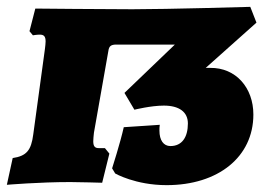

<svg xmlns="http://www.w3.org/2000/svg" viewBox="-34 -531 770 560"><path d="M452 9C602 9 705 -73 705 -197C705 -275 654 -334 579 -333H566L714 -465L696 -511C696 -511 454 -504 352 -504C274 -504 69 -506 69 -506L52 -440L62 -428C62 -428 73 -430 82 -430C94 -430 99 -425 99 -410C99 -404 98 -397 97 -388L63 -139C57 -92 43 -76 3 -70L-14 8C-14 8 80 0 171 0C196 0 264 2 264 2L285 -83L272 -99H254C243 -99 238 -104 238 -119C238 -126 239 -134 240 -144L282 -382C284 -397 290 -401 306 -401H476L329 -260L358 -211C358 -211 406 -223 444 -223C489 -223 514 -204 514 -171C514 -131 497 -105 463 -105C443 -105 431 -122 431 -150C431 -155 431 -161 432 -167L327 -160C317 -115 293 -40 293 -40L302 -25C302 -25 361 9 452 9Z"/></svg>

Font: Alegreya SC Black
Style: Italic
Weight: 900
Italic angle: -7°
Designer: Juan Pablo del Peral
Foundry: Huerta Tipografica
Version: Version 2.007;PS 002.007;hotconv 1.0.88;makeotf.lib2.5.64775